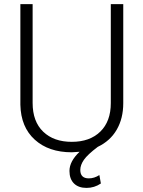

<svg xmlns="http://www.w3.org/2000/svg" viewBox="-20 -731 697 934"><path d="M579.6 -710.9V-229Q579.6 -155.3 547.9 -100.3Q516.1 -45.4 455.6 -16.6Q405.8 21 388.2 46.4Q370.6 71.8 370.6 95.7Q370.6 136.7 412.1 136.7Q438.5 136.7 463.4 120.6L470.7 161.6Q439 183.1 400.9 183.1Q361.8 183.1 339.8 161.4Q317.9 139.6 317.9 100.6Q317.9 53.7 367.2 7.3L329.1 9.8Q216.8 9.8 149.2 -51.5Q81.5 -112.8 79.1 -221.2V-710.9H138.7V-230Q138.7 -140.1 189.9 -90.6Q241.2 -41 329.1 -41Q417 -41 468 -90.8Q519 -140.6 519 -229.5V-710.9Z"/></svg>

Font: Roboto-Light
Style: Regular
Weight: 300
Designer: Google
Version: Version 2.137; 2017